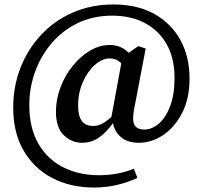

<svg xmlns="http://www.w3.org/2000/svg" viewBox="-20 -678 905 858"><path d="M329 -205Q329 -115 396 -115Q416 -115 435 -124.5Q454 -134 478 -156L522 -395Q510 -407 497 -412Q484 -417 470 -417Q437 -417 404.5 -388.5Q372 -360 350.5 -312Q329 -264 329 -205ZM601 -40Q551 -40 521.5 -64.5Q492 -89 485 -128Q456 -87 422.5 -63.5Q389 -40 346 -40Q300 -40 265 -74Q230 -108 230 -179Q230 -234 250 -287Q270 -340 304.5 -383Q339 -426 382 -451.5Q425 -477 470 -477Q521 -477 555 -442L598 -472L631 -461L578 -183Q570 -137 582 -118Q594 -99 625 -99Q658 -99 689 -125Q720 -151 740 -202.5Q760 -254 760 -330Q760 -417 725.5 -479Q691 -541 628.5 -574.5Q566 -608 481 -608Q397 -608 329 -575.5Q261 -543 212.5 -487Q164 -431 137.5 -359Q111 -287 111 -209Q111 -105 152 -35Q193 35 263.5 70Q334 105 421 105Q508 105 578 76L594 117Q552 137 502.5 148.5Q453 160 400 160Q295 160 213.5 117.5Q132 75 85.5 -5Q39 -85 39 -197Q39 -292 71.5 -375Q104 -458 163.5 -522Q223 -586 305.5 -622Q388 -658 487 -658Q594 -658 670 -615.5Q746 -573 786.5 -498.5Q827 -424 827 -327Q827 -237 793.5 -172.5Q760 -108 708.5 -74Q657 -40 601 -40Z"/></svg>

Font: Source Serif 4 SmText Semibold
Style: Regular
Weight: 600
Designer: Frank Grießhammer
Foundry: Adobe
Version: Version 4.005;hotconv 1.1.0;makeotfexe 2.6.0